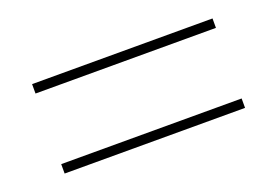

<svg xmlns="http://www.w3.org/2000/svg" viewBox="-47 -583 665 460"><g transform="rotate(-20 285.0 -353.0)"><path d="M55 -443V-467H515V-443ZM55 -239V-263H515V-239Z"/></g></svg>

Font: Noto Sans Armenian Thin
Style: Regular
Weight: 250
Version: Version 2.007